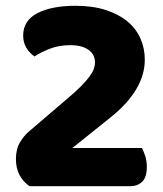

<svg xmlns="http://www.w3.org/2000/svg" viewBox="-20 -643 562 663"><path d="M60 -520Q60 -572 109 -597.5Q158 -623 241 -623Q300 -623 345 -608.5Q390 -594 420 -569Q450 -544 465 -510Q480 -476 480 -437Q480 -332 361 -237L230 -132H470Q476 -121 481.5 -104Q487 -87 487 -67Q487 -31 471 -15.5Q455 0 429 0H82Q60 -15 47.5 -38.5Q35 -62 35 -94Q35 -128 49 -151.5Q63 -175 80 -189L218 -307Q244 -329 261 -346.5Q278 -364 288.5 -378Q299 -392 303.5 -404Q308 -416 308 -427Q308 -455 285.5 -471Q263 -487 223 -487Q183 -487 151.5 -474.5Q120 -462 99 -448Q82 -460 71 -478Q60 -496 60 -520Z"/></svg>

Font: Baloo Thambi 2 ExtraBold
Style: Regular
Weight: 800
Designer: Aadarsh Rajan and Ek Type
Foundry: Ek Type
Version: Version 1.640;hotconv 1.0.111;makeotfexe 2.5.65597; ttfautoh